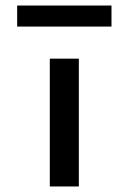

<svg xmlns="http://www.w3.org/2000/svg" viewBox="-20 -684 468 694"><path d="M383 -664H42V-588H383ZM265 -10V-472H160V-10Z"/></svg>

Font: Bluebird
Style: Li
Weight: 300
Designer: Jasper
Foundry: Cannot Into Space Fonts
Version: Version 0.98